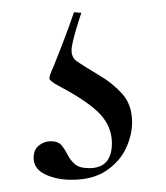

<svg xmlns="http://www.w3.org/2000/svg" viewBox="-20 -19 272 314"><path d="M113 2Q100 41 97.5 57.5Q95 74 106 81.5Q117 89 142 104Q163 116 179.5 134Q196 152 196 181Q196 202 186 223.5Q176 245 154 260Q132 275 97 275Q72 275 53.5 266Q35 257 35 239Q35 226 43.5 219Q52 212 63 212Q75 212 80.5 218.5Q86 225 90.5 234Q95 243 102.5 249.5Q110 256 126 256Q163 256 163 215Q163 189 144.5 168.5Q126 148 77 122Q62 114 61 110Q60 106 67 91Q74 74 78 63.5Q82 53 87 40Q92 27 101 1Z"/></svg>

Font: Cormorant Infant Light Light
Style: Regular
Weight: 300
Version: Version 4.001